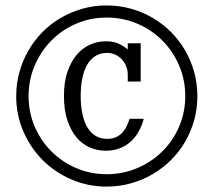

<svg xmlns="http://www.w3.org/2000/svg" viewBox="-20 -691 791 711"><path d="M710.9 -335Q710.9 -288.6 699 -245.8Q687 -203.1 665.3 -165.8Q643.6 -128.4 612.8 -97.9Q582 -67.4 544.7 -45.7Q507.3 -23.9 464.4 -12Q421.4 0 375 0Q305.7 0 244.6 -26.4Q183.6 -52.7 138.2 -98.1Q92.8 -143.6 66.4 -204.6Q40 -265.6 40 -335Q40 -381.3 52 -424.3Q64 -467.3 85.7 -504.6Q107.4 -542 137.9 -572.8Q168.5 -603.5 205.8 -625.2Q243.2 -647 285.9 -658.9Q328.6 -670.9 375 -670.9Q421.4 -670.9 464.4 -658.9Q507.3 -647 544.7 -625.2Q582 -603.5 612.8 -572.8Q643.6 -542 665.3 -504.6Q687 -467.3 699 -424.3Q710.9 -381.3 710.9 -335ZM85.9 -335Q85.9 -274.9 108.6 -222.2Q131.3 -169.4 170.4 -130.4Q209.5 -91.3 262.2 -68.6Q314.9 -45.9 375 -45.9Q435.5 -45.9 488.5 -68.6Q541.5 -91.3 581.1 -130.4Q620.6 -169.4 643.3 -222.2Q666 -274.9 666 -335Q666 -395.5 643.3 -448.5Q620.6 -501.5 581.1 -541Q541.5 -580.6 488.5 -603.3Q435.5 -626 375 -626Q314.9 -626 262.2 -603.3Q209.5 -580.6 170.4 -541Q131.3 -501.5 108.6 -448.5Q85.9 -395.5 85.9 -335ZM371.1 -132.8Q340.8 -132.8 313 -144.8Q285.2 -156.7 263.9 -181.6Q242.7 -206.5 229.7 -244.9Q216.8 -283.2 216.8 -335.9Q216.8 -386.2 229.5 -424.1Q242.2 -461.9 263.4 -487.3Q284.7 -512.7 312.7 -525.4Q340.8 -538.1 372.1 -538.1Q400.9 -538.1 419.9 -529.1Q439 -520 453.1 -507.8V-530.8H501V-389.2H453.1V-415Q453.1 -431.6 447 -446.3Q440.9 -460.9 430.4 -471.9Q419.9 -482.9 406 -489Q392.1 -495.1 377 -495.1Q351.6 -495.1 333 -483.4Q314.5 -471.7 302.5 -450.7Q290.5 -429.7 284.7 -400.4Q278.8 -371.1 278.8 -335.9Q278.8 -300.8 284.7 -271.5Q290.5 -242.2 302.5 -221.2Q314.5 -200.2 333 -188.5Q351.6 -176.8 377 -176.8Q397 -176.8 411.1 -183.8Q425.3 -190.9 434.8 -201.9Q444.3 -212.9 450.2 -226.1Q456.1 -239.3 460 -251H512.2Q505.4 -224.6 492.9 -202.9Q480.5 -181.2 462.9 -165.5Q445.3 -149.9 422.1 -141.4Q398.9 -132.8 371.1 -132.8Z"/></svg>

Font: Stint Ultra Condensed
Style: Regular
Weight: 400
Width: 1
Designer: Astigmatic (AOETI)
Foundry: Astigmatic (AOETI)
Version: Version 1.000